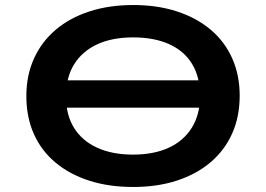

<svg xmlns="http://www.w3.org/2000/svg" viewBox="-20 -735 1061 765"><path d="M179 -306V-415H852V-306ZM511 10Q414 10 336 -15Q258 -40 201.5 -87Q145 -134 115 -201Q85 -268 85 -352Q85 -435 115.5 -502Q146 -569 202 -616.5Q258 -664 336.5 -689.5Q415 -715 511 -715Q607 -715 685 -689.5Q763 -664 819 -617Q875 -570 905 -503Q935 -436 935 -354Q935 -270 905 -203Q875 -136 819 -88.5Q763 -41 685 -15.5Q607 10 511 10ZM510 -119Q593 -119 652.5 -146.5Q712 -174 744.5 -226.5Q777 -279 777 -353Q777 -428 745.5 -480Q714 -532 654 -559Q594 -586 511 -586Q427 -586 367.5 -558.5Q308 -531 275.5 -479Q243 -427 243 -351Q243 -277 275 -225.5Q307 -174 367 -146.5Q427 -119 510 -119Z"/></svg>

Font: Nunito Sans 7pt Expanded
Style: Bold
Weight: 700
Width: 7
Designer: Vernon Adams
Foundry: Vernon Adams
Version: Version 3.101;gftools[0.9.27]